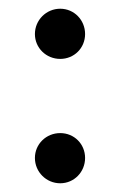

<svg xmlns="http://www.w3.org/2000/svg" viewBox="-20 -420 275 440"><path d="M118 -285C150 -285 175 -310 175 -342C175 -374 150 -400 118 -400C86 -400 60 -374 60 -342C60 -310 86 -285 118 -285ZM118 0C150 0 175 -26 175 -58C175 -90 150 -115 118 -115C86 -115 60 -90 60 -58C60 -26 86 0 118 0Z"/></svg>

Font: Space Cowgirl
Style: Regular
Weight: 400
Designer: Valery Marier
Foundry: Valery Marier
Version: Version 1.000;hotconv 1.0.109;makeotfexe 2.5.65596